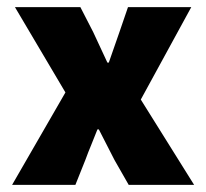

<svg xmlns="http://www.w3.org/2000/svg" viewBox="-20 -520 580 540"><path d="M14 0 164 -260 22 -500H206L242 -430Q252 -409 262 -387Q272 -365 282 -344H286Q293 -365 301 -387Q309 -409 316 -430L340 -500H518L376 -240L526 0H342L302 -70Q291 -91 280 -113Q269 -135 258 -156H254Q246 -135 237 -113.5Q228 -92 220 -70L192 0Z"/></svg>

Font: Source Sans 3 Black
Style: Regular
Weight: 900
Designer: Paul D. Hunt
Foundry: Adobe
Version: Version 3.046;hotconv 1.0.118;makeotfexe 2.5.65603